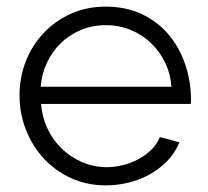

<svg xmlns="http://www.w3.org/2000/svg" viewBox="-20 -550 627 580"><path d="M300 10Q243 10 195.5 -11.5Q148 -33 113 -70.5Q78 -108 58.5 -157.5Q39 -207 39 -262Q39 -317 58.5 -366Q78 -415 113 -451.5Q148 -488 195.5 -509Q243 -530 299 -530Q360 -530 408 -507.5Q456 -485 489 -446Q522 -407 539.5 -355.5Q557 -304 557 -247Q557 -240 556 -236H104Q107 -197 123 -162.5Q139 -128 165.5 -102Q192 -76 227.5 -60.5Q263 -45 303 -45Q326 -45 350.5 -51Q375 -57 397 -68.5Q419 -80 436.5 -97Q454 -114 463 -136L522 -120Q509 -88 485 -63.5Q461 -39 431 -22.5Q401 -6 367 2Q333 10 300 10ZM498 -288Q495 -327 479 -360.5Q463 -394 436.5 -419.5Q410 -445 375 -459.5Q340 -474 300 -474Q259 -474 224.5 -459.5Q190 -445 164 -420Q138 -395 122 -361Q106 -327 103 -288Z"/></svg>

Font: IngvarSans
Style: Regular
Weight: 400
Version: Version 1.000